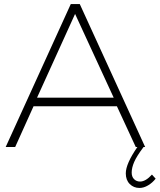

<svg xmlns="http://www.w3.org/2000/svg" viewBox="-20 -719 781 939"><path d="M7.8 0 326.2 -699.2H370.1L689.9 0H682.1Q648.4 44.9 636.2 73.2Q624 101.6 624 125Q624 145.5 635.7 157.2Q647.5 168.9 665 168.9Q692.4 168.9 723.1 134.8L741.2 154.8Q725.6 174.8 704.3 187.5Q683.1 200.2 662.1 200.2Q633.8 200.2 614.5 180.9Q595.2 161.6 595.2 128.9Q595.2 82 651.9 0H644L551.8 -199.2H144L54.2 0ZM161.1 -241.2H536.1L347.2 -650.9Z"/></svg>

Font: Trueno UltraLight
Style: Regular
Weight: 250
Designer: Julieta Ulanovsky
Foundry: Julieta Ulanovsky
Version: Version 3.001b | FøM Fix